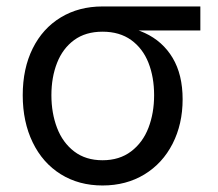

<svg xmlns="http://www.w3.org/2000/svg" viewBox="-20 -566 679 598"><path d="M50.8 -269.5Q50.8 -352.5 81.8 -415Q112.8 -477.5 169.2 -511.7Q225.6 -545.9 299.3 -545.9H604V-471.2H364.7L299.3 -467.3Q246.6 -467.3 210.9 -441.2Q175.3 -415 157.7 -370.1Q140.1 -325.2 140.1 -269.5Q140.1 -213.9 157.7 -167.7Q175.3 -121.6 211.2 -94.2Q247.1 -66.9 299.3 -66.9Q352.1 -66.9 388.4 -94.5Q424.8 -122.1 442.4 -168Q460 -213.9 460 -269.5Q460 -325.7 442.4 -370.4Q424.8 -415 388.7 -441.2Q352.5 -467.3 299.3 -467.3V-489.3Q374.5 -489.3 430.7 -463.4Q486.8 -437.5 517.8 -385.5Q548.8 -333.5 548.8 -256.8Q548.8 -179.7 517.6 -118.4Q486.3 -57.1 429.7 -22.7Q373 11.7 299.3 11.7Q225.6 11.7 169.2 -23.4Q112.8 -58.6 81.8 -122.6Q50.8 -186.5 50.8 -269.5Z"/></svg>

Font: Inter RS Variable
Style: Regular
Weight: 400
Designer: Rasmus Andersson (customised by Maria Ramos and Noel Pretorius)
Foundry: rsms
Version: Version 3.001;Glyphs 3.2.3 (3260)